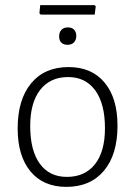

<svg xmlns="http://www.w3.org/2000/svg" viewBox="-20 -724 529 750"><path d="M439 -233Q439 -120 386 -57Q333 6 239 6Q149 6 99 -54.5Q49 -115 49 -222Q49 -335 101.5 -398.5Q154 -462 248 -462Q338 -462 388.5 -401.5Q439 -341 439 -233ZM98 -232Q98 -136 135.5 -84.5Q173 -33 241 -33Q312 -33 351 -82.5Q390 -132 390 -223Q390 -319 352 -371Q314 -423 246 -423Q176 -423 137 -373Q98 -323 98 -232ZM278 -584Q278 -568 269 -558.5Q260 -549 244 -549Q228 -549 219.5 -557.5Q211 -566 211 -582Q211 -598 220 -607.5Q229 -617 245 -617Q261 -617 269.5 -608Q278 -599 278 -584ZM354 -700 350 -667H139L134 -672L137 -704H349Z"/></svg>

Font: Luna Sans Light
Style: Regular
Weight: 300
Designer: Juan Pablo del Peral
Foundry: Huerta Tipografica
Version: Version 2.001; ttfautohint (v1.5)